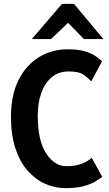

<svg xmlns="http://www.w3.org/2000/svg" viewBox="-20 -965 567 997"><path d="M320 12Q265.5 12 215 -10.2Q164.5 -32.5 124.2 -77.8Q84 -123 60.5 -193Q37 -263 37 -358Q37 -472 76.8 -550.2Q116.5 -628.5 183.2 -668.8Q250 -709 331 -709Q386 -709 420.8 -698.5Q455.5 -688 476.2 -673.5Q497 -659 510 -647L454 -542Q432.5 -565.5 409.5 -579.8Q386.5 -594 336 -594Q285 -594 249.2 -564.5Q213.5 -535 194.8 -483.2Q176 -431.5 176 -365Q176 -234.5 219.8 -168.2Q263.5 -102 325 -102Q372.5 -102 406 -115.5Q439.5 -129 456 -146L511 -47Q497 -35.5 473.8 -21.8Q450.5 -8 413.2 2Q376 12 320 12ZM145 -762 302 -945H364L517 -762H416L333.5 -846.5L245 -762Z"/></svg>

Font: Alatsi
Style: Regular
Weight: 400
Designer: Spyros Zevelakis, Eben Sorkin
Foundry: www.sorkintype.com
Version: Version 1.008; ttfautohint (v1.8.4.7-5d5b)